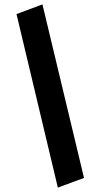

<svg xmlns="http://www.w3.org/2000/svg" viewBox="-20 -781 426 873"><path d="M243 72 55 -717 173 -761 362 28Z"/></svg>

Font: Nunito Sans 7pt Expanded
Style: Bold Italic
Weight: 700
Width: 7
Italic angle: -9°
Designer: Vernon Adams
Foundry: Vernon Adams
Version: Version 3.101;gftools[0.9.27]